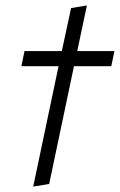

<svg xmlns="http://www.w3.org/2000/svg" viewBox="-20 -691 444 711"><path d="M403.8 -502H266.1L301.8 -670.9L243.2 -661.1L209 -502H70.8L59.1 -445.8H196.8L103 0L162.1 -9.8L253.9 -445.8H392.1Z"/></svg>

Font: Comic Neue Angular
Style: Italic
Weight: 400
Italic angle: -12°
Designer: Craig Rozynski
Foundry: Craig Rozynski
Version: Version 2.003